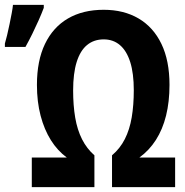

<svg xmlns="http://www.w3.org/2000/svg" viewBox="-42 -765 758 785"><path d="M382 -604Q342 -604 314 -581Q286 -558 271.5 -511.5Q257 -465 257 -395Q257 -334 265.5 -284Q274 -234 293.5 -195.5Q313 -157 344 -130V0H88V-121H231Q193 -149 166 -192Q139 -235 124 -292Q109 -349 109 -418Q109 -517 142 -585.5Q175 -654 236 -689.5Q297 -725 382 -725Q464 -725 524.5 -689.5Q585 -654 618 -585.5Q651 -517 651 -418Q651 -349 637 -292.5Q623 -236 595.5 -193Q568 -150 528 -121H674V0H416V-130Q449 -158 468.5 -196.5Q488 -235 496.5 -285Q505 -335 505 -396Q505 -465 490.5 -511Q476 -557 448.5 -580.5Q421 -604 382 -604ZM-22 -587Q-18 -600 -13 -621Q-8 -642 -3 -666Q2 -690 6 -711.5Q10 -733 11 -745H137V-733Q128 -709 116 -682Q104 -655 90.5 -627.5Q77 -600 62 -573H-22Z"/></svg>

Font: Noto Sans Display Condensed
Style: Bold
Weight: 700
Width: 3
Designer: Monotype Design Team
Foundry: Monotype Imaging Inc.
Version: Version 2.003